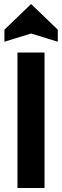

<svg xmlns="http://www.w3.org/2000/svg" viewBox="-20 -937 310 957"><path d="M67 -675H202V0H67ZM268 -789V-729L135 -770L2 -729V-789L135 -917Z"/></svg>

Font: Transit CAT
Style: Regular
Weight: 400
Designer: Peter Wiegel
Foundry: Peter Wiegel
Version: 1.000